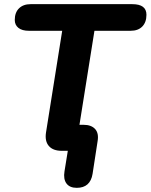

<svg xmlns="http://www.w3.org/2000/svg" viewBox="-20 -725 724 923"><path d="M349 178Q315 178 299.5 157Q284 136 290 99L306 0H277Q235 0 215 -23Q195 -46 201 -87L279 -577H119Q86 -577 68.5 -591Q51 -605 51 -629Q51 -665 71.5 -685Q92 -705 127 -705H616Q684 -705 684 -654Q684 -618 664 -597.5Q644 -577 608 -577H434L362 -125H382Q419 -125 437.5 -104.5Q456 -84 449 -45L425 111Q414 178 349 178Z"/></svg>

Font: Nunito ExtraBold
Style: Italic
Weight: 800
Italic angle: -9°
Designer: Vernon Adams
Foundry: Vernon Adams
Version: Version 3.601; ttfautohint (v1.8.2.53-6de2)